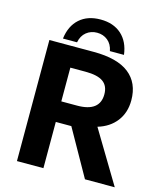

<svg xmlns="http://www.w3.org/2000/svg" viewBox="-122 -921 844 1009"><g transform="rotate(15 300.0 -416.5)"><path d="M437 0 295.4 -251.5H210.9V0H66.9V-658.7H308.1Q437 -658.7 501 -608.4Q564.9 -558.1 564.9 -463.4Q564.9 -396.5 528.8 -349.6Q492.7 -302.7 428.7 -283.7L599.1 0ZM419.9 -457.5Q419.9 -503.4 389.6 -525.1Q359.4 -546.9 293 -546.9H210.9V-363.3H296.9Q419.9 -363.3 419.9 -457.5ZM299.8 -760.7Q266.6 -760.7 241.9 -741Q217.3 -721.2 210.4 -684.6H133.8Q142.6 -754.9 186 -793.7Q229.5 -832.5 299.8 -832.5Q370.1 -832.5 413.6 -793.7Q457 -754.9 465.8 -684.6H389.2Q382.3 -721.2 357.9 -741Q333.5 -760.7 299.8 -760.7Z"/></g></svg>

Font: Cousine
Style: Bold
Weight: 700
Monospace: yes
Designer: Steve Matteson
Foundry: Ascender Corporation
Version: Version 1.20